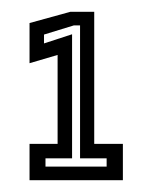

<svg xmlns="http://www.w3.org/2000/svg" viewBox="-20 -720 258 325"><path d="M30 -415V-476.5H77.5V-627L30 -613V-681L99 -700H139.5V-476.5H188V-415ZM57 -438H160.5V-452H115.5V-677H105L54.5 -661.5V-646.5L102 -662V-452H57Z"/></svg>

Font: Tourney Condensed SemiBold
Style: Regular
Weight: 600
Width: 3
Designer: Tyler Finck
Foundry: Etcetera Type Co
Version: Version 1.010; ttfautohint (v1.8.3)